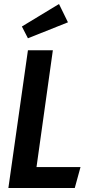

<svg xmlns="http://www.w3.org/2000/svg" viewBox="-20 -943 450 963"><path d="M275.9 -922.9 320.8 -831.1 120.1 -751 89.8 -810.1ZM245.1 -690.9 163.1 -105H383.8L355 0H22L120.1 -690.9Z"/></svg>

Font: Fira Sans Compressed Medium
Style: Italic
Weight: 500
Width: 3
Italic angle: -8°
Designer: Carrois Corporate & Edenspiekermann AG
Foundry: Carrois Corporate GbR & Edenspiekermann AG
Version: Version 4.203;PS 004.203;hotconv 1.0.88;makeotf.lib2.5.64775